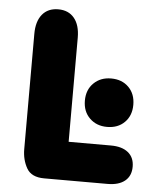

<svg xmlns="http://www.w3.org/2000/svg" viewBox="-47 -647 544 687"><g transform="rotate(5 224.5 -303.5)"><path d="M213 -138V-512Q213 -557 192.5 -582Q172 -607 135 -607Q98 -607 77.5 -582Q57 -557 57 -512V-98Q57 -60 74 -30Q91 0 137 0H365Q405 0 427 -18Q449 -36 449 -69Q449 -102 427 -120Q405 -138 365 -138ZM345 -377Q307 -377 282.5 -353Q258 -329 258 -290Q258 -251 282.5 -227Q307 -203 345 -203Q384 -203 408 -227Q432 -251 432 -290Q432 -329 408 -353Q384 -377 345 -377Z"/></g></svg>

Font: Beiruti Black
Style: Regular
Weight: 900
Designer: Arlette Boutros
Foundry: Boutros
Version: Version 1.41